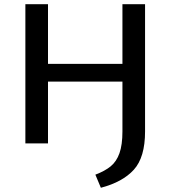

<svg xmlns="http://www.w3.org/2000/svg" viewBox="-20 -678 814 908"><path d="M666 -658V-56Q666 66 613 124.5Q560 183 457 210L431 148Q476 131 503.5 108.5Q531 86 545 46.5Q559 7 559 -56V-292H207V0H100V-658H207V-376H559V-658Z"/></svg>

Font: Ysabeau SC Semibold
Style: Regular
Weight: 600
Designer: Christian Thalmann (Catharsis Fonts)
Version: Version 0.003